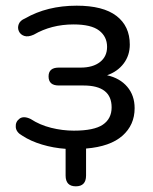

<svg xmlns="http://www.w3.org/2000/svg" viewBox="-20 -516 539 676"><path d="M247 140Q211 140 211 102V8Q168 5 128 -7Q88 -19 59 -38Q37 -50 35.5 -68.5Q34 -87 48.5 -98Q63 -109 88 -97Q120 -76 160 -66Q200 -56 240 -56Q311 -56 342 -77Q373 -98 373 -138Q373 -215 274 -215H187Q151 -215 151 -247Q151 -278 187 -278H264Q307 -278 332 -297.5Q357 -317 357 -351Q357 -387 329 -408.5Q301 -430 239 -430Q161 -430 99 -394Q79 -385 65.5 -389.5Q52 -394 46.5 -406Q41 -418 46 -431Q51 -444 68 -451Q146 -496 250 -496Q343 -496 390 -460Q437 -424 437 -359Q437 -321 415.5 -292.5Q394 -264 357 -251Q402 -241 428 -210.5Q454 -180 454 -135Q454 -76 411 -38Q368 0 283 7V102Q283 140 247 140Z"/></svg>

Font: Chiron GoRound TC N
Style: Regular
Weight: 350
Designer: Ryoko NISHIZUKA 西塚涼子 (kana, bopomofo & ideographs); Paul D. Hunt (Latin, Greek & Cyrillic); Sandoll Communications 산돌커뮤니
Foundry: Adobe
Version: Version 1.000;hotconv 1.1.1;makeotfexe 2.6.0